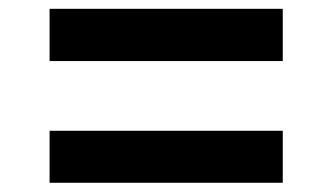

<svg xmlns="http://www.w3.org/2000/svg" viewBox="-20 -508 743 429"><path d="M90.8 -488.3H611.8V-371.6H90.8ZM90.8 -215.8H611.8V-99.6H90.8Z"/></svg>

Font: Black Ops One [rus by aLiNcE]
Style: Regular
Weight: 400
Designer: James Grieshaber
Foundry: James Grieshaber
Version: Version 1.002;May 25, 2024;FontCreator 13.0.0.2680 64-bit